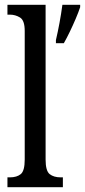

<svg xmlns="http://www.w3.org/2000/svg" viewBox="-20 -780 354 800"><path d="M11 0V-41H21Q50 -41 66.5 -54.5Q83 -68 83 -115V-651Q83 -695 63.5 -707Q44 -719 21 -719H11V-760H170V-115Q170 -68 187 -54.5Q204 -41 233 -41H242V0ZM213 -613Q221 -647 228 -685Q235 -723 240 -760H314V-750Q307 -729 295.5 -702Q284 -675 271 -648Q258 -621 246 -600H213Z"/></svg>

Font: Noto Serif Khmer ExtraCondensed
Style: Regular
Weight: 400
Width: 2
Designer: Danh Hong and the Monotype Design Team
Foundry: Monotype Imaging Inc.
Version: Version 2.004; ttfautohint (v1.8.4.7-5d5b)